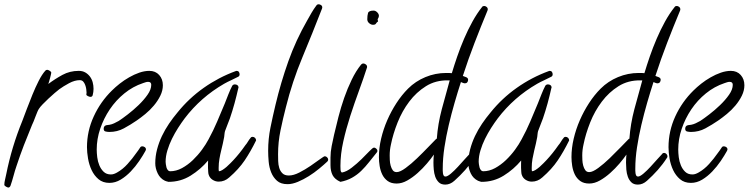

<svg xmlns="http://www.w3.org/2000/svg" viewBox="-20 -801 3459 887"><path d="M412.1 -390.6Q412.1 -382.8 411.1 -376Q410.2 -369.1 408.2 -361.3Q406.2 -353.5 397.5 -353.5Q393.6 -353.5 386.2 -356.9Q378.9 -360.4 378.9 -364.3L379.9 -373Q379.9 -379.9 378.4 -389.6Q377 -399.4 373.5 -408.7Q370.1 -418 364.3 -424.3Q358.4 -430.7 348.6 -430.7Q325.2 -430.7 298.8 -416.5Q272.5 -402.3 253.9 -388.7Q246.1 -382.8 232.4 -371.1Q218.8 -359.4 204.1 -345.7Q189.5 -332 177.2 -319.3Q165 -306.6 160.2 -298.8Q157.2 -294.9 152.8 -284.7Q148.4 -274.4 144 -262.7Q139.6 -251 135.3 -240.2Q130.9 -229.5 127.9 -223.6Q108.4 -176.8 90.3 -129.9Q72.3 -83 56.6 -35.2Q48.8 -12.7 42.5 11.2Q36.1 35.2 28.3 57.6Q24.4 65.4 18.6 65.4Q14.6 65.4 7.3 61Q0 56.6 0 52.7Q0 42 3.4 28.3Q6.8 14.6 8.8 3.9Q21.5 -59.6 40 -121.1Q58.6 -182.6 83 -242.2Q91.8 -265.6 104 -297.9Q116.2 -330.1 129.9 -363.8Q143.6 -397.5 158.7 -427.2Q173.8 -457 189.5 -474.6Q193.4 -478.5 198.2 -478.5Q202.1 -478.5 209.5 -474.1Q216.8 -469.7 216.8 -464.8Q216.8 -461.9 214.8 -454.6Q212.9 -447.3 210.9 -439Q209 -430.7 206.5 -423.3Q204.1 -416 203.1 -413.1Q234.4 -436.5 268.6 -455.1Q302.7 -473.6 343.8 -473.6Q361.3 -473.6 374 -466.3Q386.7 -459 395.5 -447.3Q404.3 -435.5 408.2 -420.9Q412.1 -406.2 412.1 -390.6Z M732.4 -407.2Q732.4 -382.8 720.7 -358.9Q709 -335 690.9 -313.5Q672.9 -292 651.4 -274.4Q629.9 -256.8 611.3 -244.1Q583 -224.6 552.2 -208Q521.5 -191.4 485.4 -191.4Q477.5 -191.4 468.3 -193.4Q459 -195.3 459 -206.1Q459 -219.7 471.7 -222.7Q474.6 -223.6 478.5 -223.6Q482.4 -223.6 486.3 -224.6Q497.1 -226.6 507.3 -231.4Q517.6 -236.3 528.3 -242.2Q544.9 -252.9 570.3 -272.5Q595.7 -292 620.1 -315.4Q644.5 -338.9 661.6 -363.3Q678.7 -387.7 678.7 -409.2Q678.7 -422.9 664.1 -422.9Q658.2 -422.9 652.3 -420.9Q646.5 -418.9 640.6 -417Q593.8 -401.4 554.7 -369.6Q515.6 -337.9 487.3 -295.9Q459 -253.9 442.9 -206.1Q426.8 -158.2 426.8 -110.4Q426.8 -94.7 429.2 -74.7Q431.6 -54.7 439 -37.1Q446.3 -19.5 459 -7.3Q471.7 4.9 492.2 4.9Q500 4.9 506.8 2.4Q513.7 0 520.5 -3.9Q546.9 -18.6 569.3 -43.5Q591.8 -68.4 609.4 -93.8Q614.3 -99.6 618.7 -106.4Q623 -113.3 627.9 -120.1Q630.9 -125 637.7 -125Q643.6 -125 648.9 -121.1Q654.3 -117.2 654.3 -110.4Q654.3 -108.4 652.3 -104.5Q640.6 -83 623 -57.1Q605.5 -31.2 584 -8.8Q562.5 13.7 537.6 28.8Q512.7 43.9 485.4 43.9Q455.1 43.9 435.1 26.9Q415 9.8 403.3 -15.1Q391.6 -40 386.7 -68.8Q381.8 -97.7 381.8 -121.1Q381.8 -195.3 413.1 -263.2Q444.3 -331.1 497.1 -382.8Q512.7 -398.4 533.2 -414.6Q553.7 -430.7 576.7 -443.8Q599.6 -457 623.5 -465.3Q647.5 -473.6 669.9 -473.6Q698.2 -473.6 715.3 -454.6Q732.4 -435.5 732.4 -407.2Z M1163.1 -152.3Q1137.7 -100.6 1110.4 -60.1Q1083 -19.5 1039.1 18.6Q1017.6 38.1 990.2 38.1Q975.6 38.1 962.4 29.8Q949.2 21.5 944.3 6.8Q942.4 2 941.9 -6.8Q941.4 -15.6 940.9 -25.4Q940.4 -35.2 940.9 -44.4Q941.4 -53.7 941.4 -59.6Q907.2 -18.6 860.8 10.3Q814.5 39.1 758.8 39.1Q755.9 39.1 750.5 37.1Q745.1 35.2 742.2 34.2Q719.7 23.4 708.5 0Q697.3 -23.4 697.3 -46.9Q697.3 -79.1 705.6 -110.8Q713.9 -142.6 728 -172.4Q742.2 -202.1 760.7 -229.5Q779.3 -256.8 799.8 -281.2Q852.5 -346.7 920.9 -395Q989.3 -443.4 1069.3 -472.7Q1070.3 -473.6 1073.2 -473.6Q1080.1 -473.6 1083.5 -468.8Q1086.9 -463.9 1086.9 -458Q1086.9 -449.2 1080.1 -446.3Q1063.5 -437.5 1047.4 -430.2Q1031.2 -422.9 1015.6 -414.1Q907.2 -351.6 833 -253.9Q818.4 -234.4 802.7 -210Q787.1 -185.5 774.4 -159.7Q761.7 -133.8 753.4 -106.4Q745.1 -79.1 745.1 -53.7Q745.1 -49.8 746.1 -42.5Q747.1 -35.2 749 -27.8Q751 -20.5 755.4 -15.1Q759.8 -9.8 765.6 -9.8Q793.9 -9.8 820.8 -24.4Q847.7 -39.1 871.1 -61.5Q894.5 -84 913.1 -109.4Q931.6 -134.8 943.4 -157.2Q965.8 -198.2 983.4 -239.7Q1001 -281.2 1018.6 -323.2Q1025.4 -340.8 1034.7 -364.3Q1043.9 -387.7 1052.7 -404.3Q1056.6 -411.1 1065.4 -411.1Q1072.3 -411.1 1077.1 -407.2Q1082 -403.3 1082 -396.5L1081.1 -394.5Q1073.2 -359.4 1063.5 -323.7Q1053.7 -288.1 1042 -253.9Q1037.1 -240.2 1030.3 -223.6Q1023.4 -207 1019.5 -195.3Q1017.6 -188.5 1017.1 -181.6Q1016.6 -174.8 1015.6 -168Q1012.7 -152.3 1009.3 -137.2Q1005.9 -122.1 1002 -106.4Q997.1 -86.9 993.7 -66.9Q990.2 -46.9 990.2 -26.4Q990.2 -21.5 990.2 -17.6Q990.2 -13.7 991.2 -9.8Q998 -9.8 1007.3 -15.6Q1016.6 -21.5 1026.4 -29.8Q1036.1 -38.1 1044.4 -46.9Q1052.7 -55.7 1057.6 -60.5Q1086.9 -91.8 1113.3 -129.9Q1120.1 -137.7 1125.5 -147Q1130.9 -156.2 1137.7 -164.1Q1140.6 -168.9 1146.5 -168.9Q1153.3 -168.9 1158.2 -164.1Q1163.1 -159.2 1163.1 -152.3Z M1496.1 -63.5Q1496.1 -58.6 1492.2 -54.7Q1476.6 -40 1454.1 -21.5Q1431.6 -2.9 1406.7 12.7Q1381.8 28.3 1356 39.1Q1330.1 49.8 1308.6 49.8Q1277.3 49.8 1259.8 34.2Q1242.2 18.6 1232.9 -4.4Q1223.6 -27.3 1221.2 -54.2Q1218.8 -81.1 1218.8 -104.5Q1218.8 -159.2 1229.5 -211.9Q1240.2 -264.6 1252.9 -317.4Q1277.3 -419.9 1312 -517.6Q1346.7 -615.2 1399.4 -707Q1409.2 -724.6 1419.4 -742.2Q1429.7 -759.8 1441.4 -775.4Q1445.3 -781.2 1452.1 -781.2Q1458 -781.2 1463.4 -777.3Q1468.8 -773.4 1468.8 -766.6Q1468.8 -763.7 1467.8 -761.7Q1423.8 -648.4 1377 -536.1Q1330.1 -423.8 1300.8 -305.7Q1287.1 -252.9 1275.9 -198.7Q1264.6 -144.5 1264.6 -88.9Q1264.6 -74.2 1265.1 -57.1Q1265.6 -40 1270 -25.4Q1274.4 -10.7 1284.7 -0.5Q1294.9 9.8 1314.5 9.8Q1335.9 9.8 1362.8 -3.9Q1389.6 -17.6 1414.6 -34.7Q1439.5 -51.8 1458 -65.4Q1476.6 -79.1 1480.5 -79.1Q1486.3 -79.1 1491.2 -74.2Q1496.1 -69.3 1496.1 -63.5Z M1730.5 -727.5Q1730.5 -721.7 1725.6 -713.9L1724.6 -710.9Q1726.6 -705.1 1726.6 -702.1Q1719.7 -697.3 1716.8 -691.9Q1713.9 -686.5 1703.1 -686.5Q1694.3 -686.5 1685.5 -693.8Q1676.8 -701.2 1676.8 -711.9Q1676.8 -729.5 1680.2 -740.7Q1683.6 -752 1706.1 -752Q1714.8 -752 1722.7 -744.1Q1730.5 -736.3 1730.5 -727.5ZM1723.6 -104.5Q1723.6 -99.6 1720.7 -96.7Q1702.1 -74.2 1685.1 -52.2Q1668 -30.3 1648.9 -11.7Q1629.9 6.8 1606.4 20Q1583 33.2 1552.7 39.1Q1526.4 27.3 1516.6 8.3Q1506.8 -10.7 1506.8 -38.1V-73.2Q1506.8 -98.6 1512.2 -126Q1517.6 -153.3 1523.4 -178.7Q1532.2 -216.8 1543.5 -260.7Q1554.7 -304.7 1569.8 -348.1Q1585 -391.6 1604.5 -432.1Q1624 -472.7 1648.4 -502.9Q1653.3 -507.8 1658.2 -507.8Q1664.1 -507.8 1669.9 -503.4Q1675.8 -499 1675.8 -492.2V-490.2Q1659.2 -438.5 1638.2 -381.3Q1617.2 -324.2 1598.1 -265.1Q1579.1 -206.1 1565.9 -147.5Q1552.7 -88.9 1552.7 -34.2Q1552.7 -28.3 1553.2 -17.6Q1553.7 -6.8 1559.6 -3.9Q1581.1 -7.8 1605 -26.4Q1628.9 -44.9 1649.9 -65.4Q1670.9 -85.9 1686.5 -102.5Q1702.1 -119.1 1708 -119.1Q1712.9 -119.1 1718.3 -114.3Q1723.6 -109.4 1723.6 -104.5Z M2233.4 -757.8Q2233.4 -754.9 2232.4 -752.9Q2201.2 -677.7 2172.4 -603Q2143.6 -528.3 2118.2 -450.2Q2125 -448.2 2133.8 -444.3Q2142.6 -440.4 2142.6 -432.6Q2142.6 -425.8 2138.7 -420.9Q2134.8 -416 2127.9 -416Q2124 -416 2118.7 -418Q2113.3 -419.9 2109.4 -421.9Q2094.7 -377 2080.1 -326.2Q2065.4 -275.4 2053.2 -223.6Q2041 -171.9 2033.2 -120.6Q2025.4 -69.3 2025.4 -22.5Q2025.4 -18.6 2025.4 -12.2Q2025.4 -5.9 2026.4 0Q2027.3 5.9 2029.8 10.3Q2032.2 14.6 2038.1 14.6Q2046.9 14.6 2063 1Q2079.1 -12.7 2095.7 -30.8Q2112.3 -48.8 2127.4 -65.9Q2142.6 -83 2149.4 -89.8Q2152.3 -94.7 2158.2 -94.7Q2164.1 -94.7 2168.9 -89.8Q2173.8 -85 2173.8 -79.1Q2173.8 -74.2 2171.9 -72.3Q2152.3 -42 2128.9 -15.6Q2105.5 10.7 2079.1 34.2Q2059.6 51.8 2037.1 51.8Q2017.6 51.8 2006.8 41Q1996.1 30.3 1990.7 15.1Q1985.4 0 1983.9 -17.6Q1982.4 -35.2 1982.4 -49.8Q1982.4 -59.6 1982.9 -68.8Q1983.4 -78.1 1984.4 -86.9Q1971.7 -68.4 1952.1 -45.4Q1932.6 -22.5 1909.7 -2Q1886.7 18.6 1861.8 32.7Q1836.9 46.9 1812.5 46.9Q1787.1 46.9 1771 35.2Q1754.9 23.4 1746.1 5.4Q1737.3 -12.7 1733.9 -34.2Q1730.5 -55.7 1730.5 -75.2Q1730.5 -117.2 1740.7 -160.6Q1751 -204.1 1769 -245.6Q1787.1 -287.1 1811.5 -324.7Q1835.9 -362.3 1865.2 -391.6Q1899.4 -425.8 1945.3 -444.8Q1991.2 -463.9 2041 -463.9Q2047.9 -463.9 2054.2 -463.9Q2060.5 -463.9 2067.4 -462.9Q2078.1 -499 2092.3 -540Q2106.4 -581.1 2124 -622.1Q2141.6 -663.1 2162.6 -701.2Q2183.6 -739.3 2207 -768.6Q2210 -773.4 2216.8 -773.4Q2222.7 -773.4 2228 -769Q2233.4 -764.6 2233.4 -757.8ZM2057.6 -429.7H2049.8Q1992.2 -430.7 1947.8 -402.8Q1903.3 -375 1870.6 -331.5Q1837.9 -288.1 1816.9 -235.4Q1795.9 -182.6 1786.1 -133.8Q1780.3 -108.4 1780.3 -83Q1780.3 -75.2 1780.8 -62Q1781.2 -48.8 1784.7 -36.1Q1788.1 -23.4 1794.4 -14.6Q1800.8 -5.9 1812.5 -5.9Q1828.1 -5.9 1854 -24.9Q1879.9 -43.9 1906.7 -69.8Q1933.6 -95.7 1958 -121.1Q1982.4 -146.5 1994.1 -158.2Q1996.1 -160.2 1998 -160.2Q2002.9 -228.5 2021 -296.4Q2039.1 -364.3 2057.6 -429.7Z M2609.4 -152.3Q2584 -100.6 2556.6 -60.1Q2529.3 -19.5 2485.4 18.6Q2463.9 38.1 2436.5 38.1Q2421.9 38.1 2408.7 29.8Q2395.5 21.5 2390.6 6.8Q2388.7 2 2388.2 -6.8Q2387.7 -15.6 2387.2 -25.4Q2386.7 -35.2 2387.2 -44.4Q2387.7 -53.7 2387.7 -59.6Q2353.5 -18.6 2307.1 10.3Q2260.7 39.1 2205.1 39.1Q2202.1 39.1 2196.8 37.1Q2191.4 35.2 2188.5 34.2Q2166 23.4 2154.8 0Q2143.6 -23.4 2143.6 -46.9Q2143.6 -79.1 2151.9 -110.8Q2160.2 -142.6 2174.3 -172.4Q2188.5 -202.1 2207 -229.5Q2225.6 -256.8 2246.1 -281.2Q2298.8 -346.7 2367.2 -395Q2435.5 -443.4 2515.6 -472.7Q2516.6 -473.6 2519.5 -473.6Q2526.4 -473.6 2529.8 -468.8Q2533.2 -463.9 2533.2 -458Q2533.2 -449.2 2526.4 -446.3Q2509.8 -437.5 2493.7 -430.2Q2477.5 -422.9 2461.9 -414.1Q2353.5 -351.6 2279.3 -253.9Q2264.6 -234.4 2249 -210Q2233.4 -185.5 2220.7 -159.7Q2208 -133.8 2199.7 -106.4Q2191.4 -79.1 2191.4 -53.7Q2191.4 -49.8 2192.4 -42.5Q2193.4 -35.2 2195.3 -27.8Q2197.3 -20.5 2201.7 -15.1Q2206.1 -9.8 2211.9 -9.8Q2240.2 -9.8 2267.1 -24.4Q2293.9 -39.1 2317.4 -61.5Q2340.8 -84 2359.4 -109.4Q2377.9 -134.8 2389.6 -157.2Q2412.1 -198.2 2429.7 -239.7Q2447.3 -281.2 2464.8 -323.2Q2471.7 -340.8 2481 -364.3Q2490.2 -387.7 2499 -404.3Q2502.9 -411.1 2511.7 -411.1Q2518.6 -411.1 2523.4 -407.2Q2528.3 -403.3 2528.3 -396.5L2527.3 -394.5Q2519.5 -359.4 2509.8 -323.7Q2500 -288.1 2488.3 -253.9Q2483.4 -240.2 2476.6 -223.6Q2469.7 -207 2465.8 -195.3Q2463.9 -188.5 2463.4 -181.6Q2462.9 -174.8 2461.9 -168Q2459 -152.3 2455.6 -137.2Q2452.1 -122.1 2448.2 -106.4Q2443.4 -86.9 2439.9 -66.9Q2436.5 -46.9 2436.5 -26.4Q2436.5 -21.5 2436.5 -17.6Q2436.5 -13.7 2437.5 -9.8Q2444.3 -9.8 2453.6 -15.6Q2462.9 -21.5 2472.7 -29.8Q2482.4 -38.1 2490.7 -46.9Q2499 -55.7 2503.9 -60.5Q2533.2 -91.8 2559.6 -129.9Q2566.4 -137.7 2571.8 -147Q2577.1 -156.2 2584 -164.1Q2586.9 -168.9 2592.8 -168.9Q2599.6 -168.9 2604.5 -164.1Q2609.4 -159.2 2609.4 -152.3Z M3123 -757.8Q3123 -754.9 3122.1 -752.9Q3090.8 -677.7 3062 -603Q3033.2 -528.3 3007.8 -450.2Q3014.6 -448.2 3023.4 -444.3Q3032.2 -440.4 3032.2 -432.6Q3032.2 -425.8 3028.3 -420.9Q3024.4 -416 3017.6 -416Q3013.7 -416 3008.3 -418Q3002.9 -419.9 2999 -421.9Q2984.4 -377 2969.7 -326.2Q2955.1 -275.4 2942.9 -223.6Q2930.7 -171.9 2922.9 -120.6Q2915 -69.3 2915 -22.5Q2915 -18.6 2915 -12.2Q2915 -5.9 2916 0Q2917 5.9 2919.4 10.3Q2921.9 14.6 2927.7 14.6Q2936.5 14.6 2952.6 1Q2968.8 -12.7 2985.4 -30.8Q3002 -48.8 3017.1 -65.9Q3032.2 -83 3039.1 -89.8Q3042 -94.7 3047.9 -94.7Q3053.7 -94.7 3058.6 -89.8Q3063.5 -85 3063.5 -79.1Q3063.5 -74.2 3061.5 -72.3Q3042 -42 3018.6 -15.6Q2995.1 10.7 2968.8 34.2Q2949.2 51.8 2926.8 51.8Q2907.2 51.8 2896.5 41Q2885.7 30.3 2880.4 15.1Q2875 0 2873.5 -17.6Q2872.1 -35.2 2872.1 -49.8Q2872.1 -59.6 2872.6 -68.8Q2873 -78.1 2874 -86.9Q2861.3 -68.4 2841.8 -45.4Q2822.3 -22.5 2799.3 -2Q2776.4 18.6 2751.5 32.7Q2726.6 46.9 2702.1 46.9Q2676.8 46.9 2660.6 35.2Q2644.5 23.4 2635.7 5.4Q2627 -12.7 2623.5 -34.2Q2620.1 -55.7 2620.1 -75.2Q2620.1 -117.2 2630.4 -160.6Q2640.6 -204.1 2658.7 -245.6Q2676.8 -287.1 2701.2 -324.7Q2725.6 -362.3 2754.9 -391.6Q2789.1 -425.8 2835 -444.8Q2880.9 -463.9 2930.7 -463.9Q2937.5 -463.9 2943.8 -463.9Q2950.2 -463.9 2957 -462.9Q2967.8 -499 2981.9 -540Q2996.1 -581.1 3013.7 -622.1Q3031.2 -663.1 3052.2 -701.2Q3073.2 -739.3 3096.7 -768.6Q3099.6 -773.4 3106.4 -773.4Q3112.3 -773.4 3117.7 -769Q3123 -764.6 3123 -757.8ZM2947.3 -429.7H2939.5Q2881.8 -430.7 2837.4 -402.8Q2793 -375 2760.3 -331.5Q2727.5 -288.1 2706.5 -235.4Q2685.5 -182.6 2675.8 -133.8Q2669.9 -108.4 2669.9 -83Q2669.9 -75.2 2670.4 -62Q2670.9 -48.8 2674.3 -36.1Q2677.7 -23.4 2684.1 -14.6Q2690.4 -5.9 2702.1 -5.9Q2717.8 -5.9 2743.7 -24.9Q2769.5 -43.9 2796.4 -69.8Q2823.2 -95.7 2847.7 -121.1Q2872.1 -146.5 2883.8 -158.2Q2885.7 -160.2 2887.7 -160.2Q2892.6 -228.5 2910.6 -296.4Q2928.7 -364.3 2947.3 -429.7Z M3418.9 -407.2Q3418.9 -382.8 3407.2 -358.9Q3395.5 -335 3377.4 -313.5Q3359.4 -292 3337.9 -274.4Q3316.4 -256.8 3297.9 -244.1Q3269.5 -224.6 3238.8 -208Q3208 -191.4 3171.9 -191.4Q3164.1 -191.4 3154.8 -193.4Q3145.5 -195.3 3145.5 -206.1Q3145.5 -219.7 3158.2 -222.7Q3161.1 -223.6 3165 -223.6Q3168.9 -223.6 3172.9 -224.6Q3183.6 -226.6 3193.8 -231.4Q3204.1 -236.3 3214.8 -242.2Q3231.4 -252.9 3256.8 -272.5Q3282.2 -292 3306.6 -315.4Q3331.1 -338.9 3348.1 -363.3Q3365.2 -387.7 3365.2 -409.2Q3365.2 -422.9 3350.6 -422.9Q3344.7 -422.9 3338.9 -420.9Q3333 -418.9 3327.1 -417Q3280.3 -401.4 3241.2 -369.6Q3202.1 -337.9 3173.8 -295.9Q3145.5 -253.9 3129.4 -206.1Q3113.3 -158.2 3113.3 -110.4Q3113.3 -94.7 3115.7 -74.7Q3118.2 -54.7 3125.5 -37.1Q3132.8 -19.5 3145.5 -7.3Q3158.2 4.9 3178.7 4.9Q3186.5 4.9 3193.4 2.4Q3200.2 0 3207 -3.9Q3233.4 -18.6 3255.9 -43.5Q3278.3 -68.4 3295.9 -93.8Q3300.8 -99.6 3305.2 -106.4Q3309.6 -113.3 3314.5 -120.1Q3317.4 -125 3324.2 -125Q3330.1 -125 3335.4 -121.1Q3340.8 -117.2 3340.8 -110.4Q3340.8 -108.4 3338.9 -104.5Q3327.1 -83 3309.6 -57.1Q3292 -31.2 3270.5 -8.8Q3249 13.7 3224.1 28.8Q3199.2 43.9 3171.9 43.9Q3141.6 43.9 3121.6 26.9Q3101.6 9.8 3089.8 -15.1Q3078.1 -40 3073.2 -68.8Q3068.4 -97.7 3068.4 -121.1Q3068.4 -195.3 3099.6 -263.2Q3130.9 -331.1 3183.6 -382.8Q3199.2 -398.4 3219.7 -414.6Q3240.2 -430.7 3263.2 -443.8Q3286.1 -457 3310.1 -465.3Q3334 -473.6 3356.4 -473.6Q3384.8 -473.6 3401.9 -454.6Q3418.9 -435.5 3418.9 -407.2Z"/></svg>

Font: Calligraffitti
Style: Regular
Weight: 400
Designer: Dathan Boardman
Foundry: Open Window
Version: Version 1.001